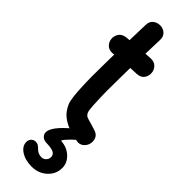

<svg xmlns="http://www.w3.org/2000/svg" viewBox="-308 -680 922 922"><g transform="rotate(45 153.5 -218.5)"><path d="M231 -3Q255 5 271.5 -5.5Q288 -16 294 -34.5Q300 -53 293 -71.5Q286 -90 263 -97Q255 -100 239 -104.5Q223 -109 209.5 -113Q196 -117 194 -119Q181 -127 178 -149Q175 -171 174 -207Q171 -266 173 -360Q173 -382 174 -430L218 -432Q243 -434 254 -450Q265 -466 263.5 -485.5Q262 -505 248.5 -519Q235 -533 210 -532L177 -530L180 -625Q181 -650 166.5 -663Q152 -676 132.5 -676.5Q113 -677 97 -665.5Q81 -654 80 -629Q78 -575 77 -522L54 -520Q30 -516 19.5 -499.5Q9 -483 11 -464Q13 -445 27 -431.5Q41 -418 66 -420L74 -421Q73 -379 73 -361Q71 -265 74 -204Q77 -125 88 -98Q103 -64 125.5 -46Q148 -28 175 -18Q188 -13 207 -9Q225 -5 231 -3ZM174 240Q220 240 251.5 211Q283 182 283 140Q283 104 252.5 77.5Q222 51 175 52Q171 52 166 54Q160 57 154 59L180 73Q181 54 195.5 36.5Q210 19 237 -5Q208 -22 184 -29Q105 37 105 75Q105 89 116 99Q127 109 143 109Q166 109 185 114Q208 121 208 143Q207 157 197.5 166Q188 175 175 175Q153 175 137 159Q128 150 121 145.5Q114 141 104 141Q90 141 81 150.5Q72 160 72 174Q72 202 101 221Q130 240 174 240Z"/></g></svg>

Font: Balsamiq Sans
Style: Regular
Weight: 400
Designer: Michael Angeles
Foundry: Balsamiq SRL
Version: Version 1.020; ttfautohint (v1.8.4.7-5d5b);gftools[0.9.26]